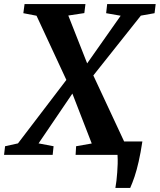

<svg xmlns="http://www.w3.org/2000/svg" viewBox="-51 -763 787 946"><path d="M517.5 163Q520.5 146.5 522.8 127.2Q525 108 526.5 87.2Q528 66.5 528.8 44.5Q529.5 22.5 528 0L488 -66H650.5Q642 -9.5 632.2 33.2Q622.5 76 611.8 107.8Q601 139.5 590.5 163ZM-31 0 -26 -42.5 37.5 -56.5 278.5 -372.5 375.5 -446.5 543.5 -685.5 472 -698 477 -743H716L710.5 -698L643 -686L405.5 -387L308 -305.5L139 -56.5L213 -42.5L208.5 0ZM321.5 0 324 -42.5 401 -56 305 -303.5 277 -367 129 -685.5 64 -698 70 -743H370L364.5 -698.5L285.5 -686.5L379.5 -448L408.5 -392L565 -56.5L635 -42.5L630 0Z"/></svg>

Font: Merriweather 36pt
Style: Bold Italic
Weight: 700
Italic angle: -7.8°
Version: Version 2.101